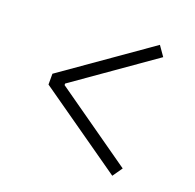

<svg xmlns="http://www.w3.org/2000/svg" viewBox="-110 -742 840 829"><g transform="rotate(20 310.0 -327.0)"><path d="M520 -582.5 161 -330.5V-323.5L520 -71L488.5 -26L95 -302V-351.5L488.5 -627.5Z"/></g></svg>

Font: Monaspace Argon Var
Style: Regular
Weight: 400
Designer: Riley Cran and the Lettermatic Team
Version: Version 1.000 (Monaspace Argon Var)